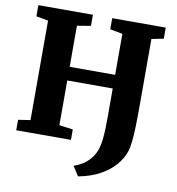

<svg xmlns="http://www.w3.org/2000/svg" viewBox="-99 -832 1034 1123"><g transform="rotate(10 418.0 -270.0)"><path d="M440 203 403.5 146.5Q429.5 138 454.2 122.8Q479 107.5 499.2 83.8Q519.5 60 532.5 26Q537 11.5 540.5 -6Q544 -23.5 546.2 -47.5Q548.5 -71.5 549.5 -105.5Q550.5 -139.5 550.5 -185.5V-338.5H280.5V-73L362 -62V0H37V-62L109 -73V-663.5L37.5 -677V-743H361.5V-677L280.5 -663.5V-419.5H550.5V-663L476 -677V-743H794V-677L723 -663V-272Q723 -196 721.5 -143.2Q720 -90.5 716 -55.2Q712 -20 705.5 3.5Q691 49 656.8 89.2Q622.5 129.5 568.5 159.2Q514.5 189 440 203Z"/></g></svg>

Font: Merriweather 28pt Black
Style: Regular
Weight: 900
Version: Version 2.100